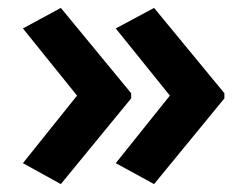

<svg xmlns="http://www.w3.org/2000/svg" viewBox="-20 -514 626 486"><path d="M548 -265 370 -48 273 -101 410 -272 273 -442 370 -494 548 -278ZM312 -265 134 -48 38 -101 175 -272 38 -442 134 -494 312 -278Z"/></svg>

Font: Noto Sans Oriya SemiBold
Style: Regular
Weight: 600
Version: Version 2.003